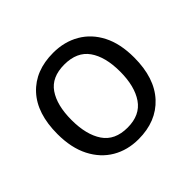

<svg xmlns="http://www.w3.org/2000/svg" viewBox="-136 -707 878 878"><g transform="rotate(-45 302.5 -268.0)"><path d="M551 -269Q551 -136 483.5 -63Q416 10 301 10Q230 10 174.5 -22.5Q119 -55 87 -117.5Q55 -180 55 -269Q55 -402 121.5 -474Q188 -546 304 -546Q376 -546 432 -513.5Q488 -481 519.5 -419.5Q551 -358 551 -269ZM146 -269Q146 -174 183.5 -118.5Q221 -63 303 -63Q384 -63 422 -118.5Q460 -174 460 -269Q460 -364 422 -418Q384 -472 302 -472Q220 -472 183 -418Q146 -364 146 -269Z"/></g></svg>

Font: Apis
Style: Regular
Weight: 400
Designer: Monotype Design Team
Foundry: Monotype Imaging Inc.
Version: Version 2.000; build 0001